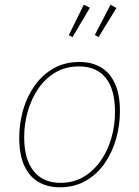

<svg xmlns="http://www.w3.org/2000/svg" viewBox="-20 -792 592 818"><path d="M319 -528Q371 -528 409.5 -505.5Q448 -483 469.5 -436.5Q491 -390 491 -318Q491 -258 474.5 -200Q458 -142 425.5 -95.5Q393 -49 345 -21.5Q297 6 234 6Q184 6 145 -16Q106 -38 84 -85Q62 -132 62 -205Q62 -266 78.5 -323.5Q95 -381 127.5 -427Q160 -473 208 -500.5Q256 -528 319 -528ZM316 -509Q260 -509 216.5 -483.5Q173 -458 143.5 -415Q114 -372 98.5 -318Q83 -264 83 -208Q83 -114 123 -63.5Q163 -13 238 -13Q293 -13 336 -38.5Q379 -64 409 -107Q439 -150 454.5 -204Q470 -258 470 -315Q470 -410 431 -459.5Q392 -509 316 -509ZM400 -634 384 -643 451 -772 476 -758ZM289 -634 273 -642 337 -772 363 -759Z"/></svg>

Font: Bitter Thin Thin
Style: Italic
Weight: 250
Italic angle: -9°
Version: Version 2.002